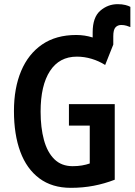

<svg xmlns="http://www.w3.org/2000/svg" viewBox="-20 -892 646 922"><path d="M545 -872Q566 -872 582 -868Q598 -864 606 -859V-762Q599 -765 587.5 -768.5Q576 -772 562 -772Q545 -772 534.5 -760.5Q524 -749 524 -718V-678L485 -580Q455 -599 420 -609.5Q385 -620 349 -620Q265 -620 220 -551Q175 -482 175 -356Q175 -279 191 -220Q207 -161 241 -127.5Q275 -94 329 -94Q353 -94 373.5 -97.5Q394 -101 411 -107V-289H311V-392H531V-29Q482 -10 430 0Q378 10 320 10Q230 10 169 -35.5Q108 -81 77.5 -163.5Q47 -246 47 -359Q47 -469 81.5 -551Q116 -633 182.5 -678.5Q249 -724 346 -724Q387 -724 425 -712V-737Q425 -809 461.5 -840.5Q498 -872 545 -872Z"/></svg>

Font: Avrile Sans Condensed SemiBold
Style: Regular
Weight: 600
Width: 3
Designer: Monotype Design Team
Foundry: Monotype Imaging Inc.
Version: Version 2.001;September 10, 2019;FontCreator 11.5.0.2425 64-